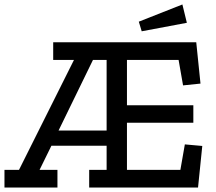

<svg xmlns="http://www.w3.org/2000/svg" viewBox="-24 -839 967 859"><path d="M610 -699 597 -742 792 -819 812 -737ZM375 0V-79H453V-187H206L153 -79H233V0H-4V-79H61L307 -571H214V-650H854L873 -465L795 -457L775 -571H544V-368H841V-290H544V-79H783L803 -193L881 -186L862 0ZM453 -571H392L238 -255H453Z"/></svg>

Font: Zilla Slab Medium
Style: Regular
Weight: 500
Designer: Typotheque.com
Foundry: Typotheque type foundry
Version: Version 1.1; 2017